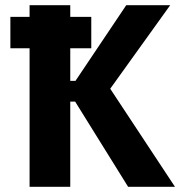

<svg xmlns="http://www.w3.org/2000/svg" viewBox="-20 -720 696 740"><path d="M20 -534H331.8V-655H20ZM94 0H250.8V-328.4H269.6L473.8 0H654.4L404.8 -378L636 -700H466.6L270.8 -408.2H250.8V-700H94Z"/></svg>

Font: Fixel Variable
Style: Regular
Weight: 100
Width: 3
Designer: AlfaBravo + MacPaw
Foundry: Kyrylo Tkachov, Marchela Mozhyna, Serhii Makarenko, Maria Weinstein, Zakhar Kryvoshyya
Version: Version 1.211